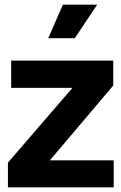

<svg xmlns="http://www.w3.org/2000/svg" viewBox="-20 -804 521 824"><path d="M14 -106 291 -427H28V-544H466V-437L194 -116H468V0H14ZM250 -784H397L301 -640H187Z"/></svg>

Font: Eudoxus Sans
Style: Bold
Weight: 700
Designer: Stijn de Vries
Foundry: tokotype
Version: Version 2.005